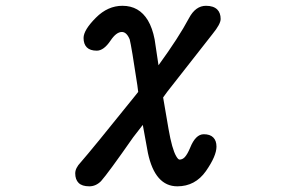

<svg xmlns="http://www.w3.org/2000/svg" viewBox="-20 -513 1040 673"><path d="M243.7 94.7Q243.7 76.2 262.7 56.2Q301.8 11.7 453.6 -177.2Q459 -184.1 464.4 -190.9L461.4 -214.4Q440.9 -350.6 434.6 -375Q423.8 -400.9 407.2 -400.9Q387.7 -400.9 367.7 -371.1Q343.8 -335.4 319.3 -335.4Q295.9 -335.4 284.4 -346.9Q272.9 -358.4 272.9 -379.9Q272.9 -407.7 316.4 -451.2Q357.9 -492.7 409.2 -492.7Q467.8 -492.7 498.5 -441.4Q514.2 -415 522 -375L535.6 -284.2Q606.9 -382.3 642.6 -449.7Q665.5 -492.7 702.1 -492.7Q728.5 -492.7 741.7 -479.5Q753.4 -467.8 753.4 -446.3Q753.4 -428.7 725.1 -394L565.9 -190.9L551.8 -171.4L570.8 -60.5Q583 9.8 597.7 34.7Q604.5 46.4 609.4 46.4Q619.6 46.4 627.9 37.6Q637.2 27.3 646.5 4.9Q665.5 -42.5 694.3 -42.5Q716.3 -42.5 727.5 -31.2Q738.8 -20 738.8 1Q738.8 33.7 701.7 86.9Q664.1 140.1 601.6 140.1Q523.4 140.1 498.5 23.4L480.5 -75.2L446.8 -31.7Q358.9 94.2 334 122.1Q315.9 140.1 293 140.1Q267.6 140.1 255.6 128.2Q243.7 116.2 243.7 94.7Z"/></svg>

Font: YuPearl-Medium
Style: Medium
Weight: 500
Designer: Max Yao
Foundry: Max-Everyday
Version: Version 1.011; ttfautohint (v1.8.3)